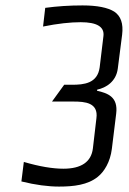

<svg xmlns="http://www.w3.org/2000/svg" viewBox="-20 -679 475 709"><path d="M338 -344 339 -348C372 -355 409 -378 415 -426L431 -551C436 -592 426 -620 402 -636C378 -651 339 -659 285 -659C237 -659 191 -656 147 -650L139 -581C193 -592 240 -597 278 -597C338 -597 366 -580 362 -546L348 -430C340 -371 290 -366 246 -366H217L172 -304H251C294 -304 344 -300 336 -242L323 -131C317 -81 280 -56 214 -56C175 -56 126 -64 68 -81L59 -9C111 4 158 10 198 10C252 10 304 4 341 -26C365 -45 387 -81 393 -129L409 -259C417 -322 377 -335 338 -344Z"/></svg>

Font: Gamestation Condensed
Style: Italic
Weight: 400
Width: 3
Designer: Jonas Hecksher
Foundry: Jonas Hecksher, Playtypeª, e-types AS
Version: Version 1.003